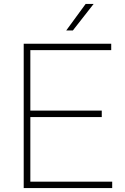

<svg xmlns="http://www.w3.org/2000/svg" viewBox="-20 -964 640 984"><path d="M135.5 -33H555V0H101.5V-740H550V-707H135.5V-397H501.5V-364H135.5ZM319.5 -808 419 -944H460L353.5 -808Z"/></svg>

Font: Encode Sans Semi Expanded Thin
Style: Regular
Weight: 250
Width: 6
Designer: Multiple Designers
Foundry: Impallari Type
Version: Version 2.000